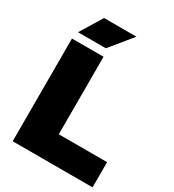

<svg xmlns="http://www.w3.org/2000/svg" viewBox="-222 -1075 1084 1198"><g transform="rotate(30 320.0 -475.5)"><path d="M60 0V-740H287.5V-181.5H635.5V0ZM73 -793 169.5 -951H402.5L273.5 -793Z"/></g></svg>

Font: Encode Sans Semi Expanded Black
Style: Regular
Weight: 900
Width: 6
Designer: Multiple Designers
Foundry: Impallari Type
Version: Version 3.000; ttfautohint (v1.8.3) -l 8 -r 50 -G 200 -x 14 